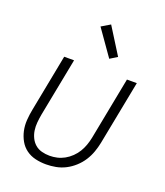

<svg xmlns="http://www.w3.org/2000/svg" viewBox="-142 -860 834 969"><g transform="rotate(20 275.0 -376.0)"><path d="M219 12Q189 12 161.5 5.5Q134 -1 112 -17Q90 -33 76.5 -57Q63 -81 57 -108.5Q51 -136 53 -165.5Q55 -195 61 -225L120 -530H173L112 -216Q108 -194 106 -172Q104 -150 107 -129.5Q110 -109 119 -90.5Q128 -72 143 -59Q158 -46 178.5 -40.5Q199 -35 221 -35Q241 -35 261 -39.5Q281 -44 300 -54.5Q319 -65 335.5 -81Q352 -97 363 -115.5Q374 -134 381 -154Q388 -174 392 -194L457 -530H510L443 -185Q438 -160 429 -134.5Q420 -109 405 -85.5Q390 -62 368.5 -42.5Q347 -23 322.5 -10.5Q298 2 271.5 7Q245 12 219 12ZM337 -598 240 -736 287 -764 376 -622Z"/></g></svg>

Font: Lode Dark Term
Style: Italic
Weight: 400
Italic angle: -11°
Monospace: yes
Designer: Belleve Invis
Foundry: Belleve Invis
Version: Version 29.2.0